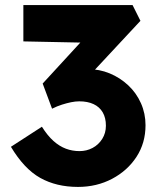

<svg xmlns="http://www.w3.org/2000/svg" viewBox="-20 -726 631 756"><path d="M23 -148 145 -227Q167 -192 190.5 -171Q214 -150 239.5 -140.5Q265 -131 293 -131Q321 -131 344.5 -143.5Q368 -156 382.5 -179Q397 -202 397 -231Q397 -262 384.5 -283.5Q372 -305 348.5 -316Q325 -327 292 -327Q277 -327 260 -323.5Q243 -320 224 -314Q205 -308 185 -298L148 -397L318 -582L364 -557L72 -563V-706H502L533 -644L302 -396L262 -443Q270 -447 288.5 -450.5Q307 -454 324 -454Q371 -454 412 -437Q453 -420 485 -390Q517 -360 535 -319.5Q553 -279 553 -233Q553 -163 517.5 -108.5Q482 -54 421.5 -22Q361 10 287 10Q202 10 138.5 -25.5Q75 -61 23 -148Z"/></svg>

Font: Our Lexend
Style: Bold
Weight: 700
Designer: Bonnie Shaver-Troup, Thomas Jockin
Foundry: Lexend
Version: Version 1.007